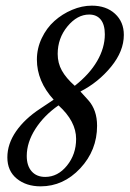

<svg xmlns="http://www.w3.org/2000/svg" viewBox="-20 -641 456 676"><path d="M123 15.1Q72.3 15.1 39.1 -12Q5.9 -39.1 5.9 -86.9Q5.9 -134.3 36.6 -178.7Q67.4 -223.1 122.1 -258.8L168.9 -290Q109.9 -355 109.9 -431.2Q109.9 -470.7 127 -506.6Q144 -542.5 171.6 -567.1Q199.2 -591.8 233.9 -606.4Q268.6 -621.1 303.2 -621.1Q354 -621.1 385 -592.5Q416 -564 416 -518.1Q416 -460.9 371.1 -406Q326.2 -351.1 263.2 -318.8L291 -288.1Q321.8 -253.4 321.8 -198.2Q321.8 -111.8 262.5 -48.3Q203.1 15.1 123 15.1ZM243.2 -338.9Q294.9 -379.4 322 -426Q349.1 -472.7 349.1 -520Q349.1 -554.2 334.7 -572Q320.3 -589.8 293.9 -589.8Q252 -589.8 217.5 -548.1Q183.1 -506.3 183.1 -451.2Q183.1 -418.9 197.8 -392.6Q212.4 -366.2 243.2 -338.9ZM139.2 -18.1Q183.6 -18.1 215.8 -57.9Q248 -97.7 248 -151.9Q248 -213.9 186 -270Q135.3 -234.9 104.7 -187.3Q74.2 -139.6 74.2 -91.8Q74.2 -57.1 91.6 -37.6Q108.9 -18.1 139.2 -18.1Z"/></svg>

Font: Junicode SmCond
Style: Italic
Weight: 400
Width: 4
Italic angle: -11°
Designer: Peter S. Baker
Version: Version 2.206